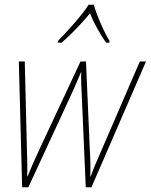

<svg xmlns="http://www.w3.org/2000/svg" viewBox="-20 -785 633 806"><path d="M73 1H99L280 -390Q290 -413 300 -435Q310 -457 320 -482H321Q320 -457 321 -434.5Q322 -412 323 -390L340 1H364L593 -527H567L406 -154Q390 -118 379.5 -93Q369 -68 361 -45H359Q360 -70 359.5 -99Q359 -128 357 -156L341 -527H318L146 -159Q113 -88 96 -45H94Q95 -70 94.5 -96.5Q94 -123 93 -157L84 -527H59ZM222 -606H239Q271 -634 302.5 -667Q334 -700 358 -729Q370 -698 388.5 -665Q407 -632 425 -606H439L440 -613Q423 -640 402.5 -687Q382 -734 374 -765H352Q329 -730 291 -686.5Q253 -643 223 -613Z"/></svg>

Font: Noto Sans UI SemiCondensed Thin
Style: Italic
Weight: 250
Width: 4
Italic angle: -12°
Designer: Monotype Design Team
Foundry: Monotype Imaging Inc.
Version: Version 1.901